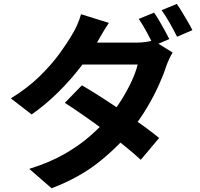

<svg xmlns="http://www.w3.org/2000/svg" viewBox="-20 -887 1040 996"><path d="M779.1 -821.4Q792.1 -803.6 806.7 -778.5Q821.3 -753.3 835.1 -728.3Q849 -703.3 858.4 -684.4L778.1 -650.1Q762.6 -680.9 741.2 -720.5Q719.8 -760.1 699.8 -788.9ZM897.2 -866.6Q910.5 -847.8 925.7 -822.5Q940.9 -797.2 955.2 -772.7Q969.6 -748.2 978 -730.6L898.5 -696.3Q883.1 -727.9 860.9 -767Q838.6 -806.1 818.2 -834.1ZM404.9 -444.5Q451 -417.8 505.9 -382.5Q560.8 -347.2 616.5 -309Q672.3 -270.9 721.8 -235.3Q771.3 -199.6 805.6 -171.3L710.3 -58.1Q677.4 -88.6 628.8 -128Q580.2 -167.4 524.2 -208.7Q468.3 -250.1 414 -288Q359.8 -325.9 316.3 -353.5ZM875.4 -614.5Q866.7 -600.5 857.8 -581.2Q848.8 -561.9 842.1 -542.9Q827.4 -497 801.8 -440.9Q776.1 -384.7 741 -326.1Q705.9 -267.4 661.1 -211.3Q590.7 -123.7 490.9 -44.5Q391 34.8 247.7 89.7L131.8 -11Q236.4 -43.6 313.2 -87.4Q389.9 -131.2 446.7 -181Q503.6 -230.8 545.9 -280.8Q579.7 -320.5 610.1 -369Q640.4 -417.5 662.8 -465.8Q685.1 -514 694.2 -552.4H356L402.1 -665.9H686.8Q710 -665.9 733.6 -668.9Q757.3 -672 773.7 -677.6ZM544.9 -768.3Q527 -742 509.7 -712.2Q492.5 -682.4 483.4 -666.5Q449.6 -606.5 397.3 -538.7Q345.1 -471 280.5 -407.2Q215.9 -343.4 144.3 -293.3L36.4 -376.5Q124.3 -431.1 185.8 -491.5Q247.3 -551.8 288.6 -608.6Q329.8 -665.4 354.7 -708.8Q366.5 -726.9 380.1 -757.3Q393.6 -787.8 400.3 -813.2Z"/></svg>

Font: Noto Sans HK Thin
Style: Regular
Weight: 100
Designer: Ryoko NISHIZUKA 西塚涼子 (kana, bopomofo & ideographs); Paul D. Hunt (Latin, Greek & Cyrillic); Sandoll Communications 산돌커뮤니
Foundry: Adobe
Version: Version 2.004-H2;hotconv 1.0.118;makeotfexe 2.5.65603